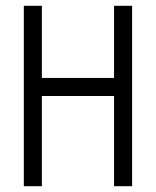

<svg xmlns="http://www.w3.org/2000/svg" viewBox="-20 -645 540 665"><path d="M62.5 -625Q62.5 -625 62.5 0H125V-312.5H375V0H437.5Q437.5 0 437.5 -625H375Q375 -625 375 -375H125Q125 -375 125 -625Z"/></svg>

Font: Unifont
Style: Regular
Weight: 500
Version: Version 15.1.04